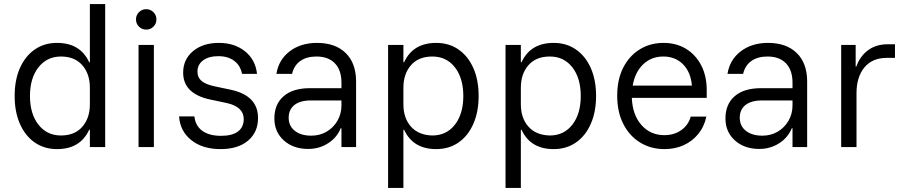

<svg xmlns="http://www.w3.org/2000/svg" viewBox="-20 -720 4432 940"><path d="M259.2 10Q196.7 10 150 -22.5Q103.3 -55 77.5 -113.8Q51.7 -172.5 51.7 -250Q51.7 -328.3 77.5 -386.7Q103.3 -445 150 -477.5Q196.7 -510 259.2 -510Q373.3 -510 416.7 -415H420V-700H495V0H420V-85H416.7Q373.3 10 259.2 10ZM278.3 -56.7Q345.8 -56.7 382.9 -99.2Q420 -141.7 420 -209.2V-290.8Q420 -358.3 382.9 -400.8Q345.8 -443.3 278.3 -443.3Q210 -443.3 168.3 -390.4Q126.7 -337.5 126.7 -250Q126.7 -162.5 168.3 -109.6Q210 -56.7 278.3 -56.7Z M658.3 0V-500H733.3V0ZM695.8 -575Q675 -575 660.4 -589.6Q645.8 -604.2 645.8 -625Q645.8 -645.8 660.4 -660.4Q675 -675 695.8 -675Q716.7 -675 731.2 -660.4Q745.8 -645.8 745.8 -625Q745.8 -604.2 731.2 -589.6Q716.7 -575 695.8 -575Z M1060 10Q971.7 10 916.7 -33.8Q861.7 -77.5 856.7 -150H931.7Q936.7 -104.2 970.4 -79.6Q1004.2 -55 1062.5 -55Q1116.7 -55 1145 -76.2Q1173.3 -97.5 1173.3 -136.7Q1173.3 -197.5 1089.2 -215.8L1010 -232.5Q876.7 -260.8 876.7 -364.2Q876.7 -429.2 925 -469.6Q973.3 -510 1051.7 -510Q1128.3 -510 1179.6 -468.8Q1230.8 -427.5 1238.3 -358.3H1165Q1156.7 -400 1126.2 -422.5Q1095.8 -445 1049.2 -445Q1002.5 -445 974.6 -424.6Q946.7 -404.2 946.7 -369.2Q946.7 -340.8 966.7 -323.8Q986.7 -306.7 1030 -297.5L1109.2 -280.8Q1175.8 -266.7 1209.6 -232.1Q1243.3 -197.5 1243.3 -142.5Q1243.3 -72.5 1194.2 -31.2Q1145 10 1060 10Z M1489.2 9.2Q1415.8 9.2 1369.6 -32.5Q1323.3 -74.2 1323.3 -140Q1323.3 -210 1368.8 -249.2Q1414.2 -288.3 1497.5 -288.3H1651.7V-315Q1651.7 -376.7 1619.6 -410Q1587.5 -443.3 1529.2 -443.3Q1480.8 -443.3 1450 -421.2Q1419.2 -399.2 1410 -358.3H1333.3Q1344.2 -427.5 1398.3 -468.8Q1452.5 -510 1531.7 -510Q1621.7 -510 1672.5 -460.4Q1723.3 -410.8 1723.3 -320.8V0H1651.7V-92.5H1648.3Q1629.2 -45.8 1585.8 -18.3Q1542.5 9.2 1489.2 9.2ZM1504.2 -55.8Q1545.8 -55.8 1579.2 -75.4Q1612.5 -95 1632.1 -128.8Q1651.7 -162.5 1651.7 -204.2V-228.3H1503.3Q1449.2 -228.3 1421.2 -205.8Q1393.3 -183.3 1393.3 -143.3Q1393.3 -103.3 1423.3 -79.6Q1453.3 -55.8 1504.2 -55.8Z M1880 200V-500H1955V-415H1958.3Q2001.7 -510 2115.8 -510Q2178.3 -510 2225 -477.5Q2271.7 -445 2297.5 -386.7Q2323.3 -328.3 2323.3 -250Q2323.3 -172.5 2297.5 -113.8Q2271.7 -55 2225 -22.5Q2178.3 10 2115.8 10Q2001.7 10 1958.3 -85H1955V200ZM2096.7 -56.7Q2165.8 -56.7 2207.1 -109.6Q2248.3 -162.5 2248.3 -250Q2248.3 -337.5 2207.1 -390.4Q2165.8 -443.3 2096.7 -443.3Q2029.2 -443.3 1992.1 -400.8Q1955 -358.3 1955 -290.8V-209.2Q1955 -141.7 1992.1 -100Q2029.2 -58.3 2096.7 -56.7Z M2455 200V-500H2530V-415H2533.3Q2576.7 -510 2690.8 -510Q2753.3 -510 2800 -477.5Q2846.7 -445 2872.5 -386.7Q2898.3 -328.3 2898.3 -250Q2898.3 -172.5 2872.5 -113.8Q2846.7 -55 2800 -22.5Q2753.3 10 2690.8 10Q2576.7 10 2533.3 -85H2530V200ZM2671.7 -56.7Q2740.8 -56.7 2782.1 -109.6Q2823.3 -162.5 2823.3 -250Q2823.3 -337.5 2782.1 -390.4Q2740.8 -443.3 2671.7 -443.3Q2604.2 -443.3 2567.1 -400.8Q2530 -358.3 2530 -290.8V-209.2Q2530 -141.7 2567.1 -100Q2604.2 -58.3 2671.7 -56.7Z M3233.3 10Q3166.7 10 3114.2 -22.1Q3061.7 -54.2 3031.7 -112.9Q3001.7 -171.7 3001.7 -251.7Q3001.7 -330.8 3031.2 -388.8Q3060.8 -446.7 3112.1 -478.3Q3163.3 -510 3228.3 -510Q3290 -510 3337.5 -481.7Q3385 -453.3 3412.5 -401.2Q3440 -349.2 3440 -278.3V-240.8H3073.3Q3076.7 -157.5 3120.4 -107.9Q3164.2 -58.3 3232.5 -58.3Q3280.8 -58.3 3315.4 -82.9Q3350 -107.5 3361.7 -149.2H3438.3Q3427.5 -99.2 3398.3 -63.8Q3369.2 -28.3 3327.1 -9.2Q3285 10 3233.3 10ZM3077.5 -300.8H3367.5Q3361.7 -367.5 3323.8 -405.4Q3285.8 -443.3 3227.5 -443.3Q3169.2 -443.3 3129.2 -405.4Q3089.2 -367.5 3077.5 -300.8Z M3697.5 9.2Q3624.2 9.2 3577.9 -32.5Q3531.7 -74.2 3531.7 -140Q3531.7 -210 3577.1 -249.2Q3622.5 -288.3 3705.8 -288.3H3860V-315Q3860 -376.7 3827.9 -410Q3795.8 -443.3 3737.5 -443.3Q3689.2 -443.3 3658.3 -421.2Q3627.5 -399.2 3618.3 -358.3H3541.7Q3552.5 -427.5 3606.7 -468.8Q3660.8 -510 3740 -510Q3830 -510 3880.8 -460.4Q3931.7 -410.8 3931.7 -320.8V0H3860V-92.5H3856.7Q3837.5 -45.8 3794.2 -18.3Q3750.8 9.2 3697.5 9.2ZM3712.5 -55.8Q3754.2 -55.8 3787.5 -75.4Q3820.8 -95 3840.4 -128.8Q3860 -162.5 3860 -204.2V-228.3H3711.7Q3657.5 -228.3 3629.6 -205.8Q3601.7 -183.3 3601.7 -143.3Q3601.7 -103.3 3631.7 -79.6Q3661.7 -55.8 3712.5 -55.8Z M4098.3 0V-500H4169.2V-394.2H4172.5Q4189.2 -443.3 4228.8 -473.3Q4268.3 -503.3 4325.8 -503.3H4361.7V-436.7H4321.7Q4250.8 -436.7 4212.1 -390Q4173.3 -343.3 4173.3 -263.3V0Z"/></svg>

Font: Funnel Sans Light Light
Style: Regular
Weight: 300
Version: Version 1.000